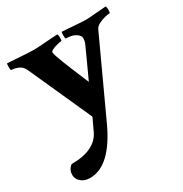

<svg xmlns="http://www.w3.org/2000/svg" viewBox="-153 -550 838 880"><g transform="rotate(-30 265.5 -110.0)"><path d="M74.2 212.9Q44.9 212.9 26.9 197.3Q8.8 181.6 8.8 161.1Q8.8 131.8 31.2 115.2Q156.2 115.2 192.4 39.1L222.7 -25.4L72.3 -359.4Q62.5 -380.9 42.5 -388.7Q22.5 -396.5 7.8 -396.5Q3.9 -396.5 3.9 -411.1Q3.9 -430.7 5.9 -432.6Q9.8 -432.6 24.9 -431.6Q40 -430.7 67.4 -428.7Q94.7 -426.8 113.8 -425.8Q132.8 -424.8 144.5 -424.8Q159.2 -424.8 186.5 -426.8Q213.9 -428.7 239.7 -430.7Q265.6 -432.6 272.5 -432.6Q275.4 -423.8 275.4 -412.1Q275.4 -396.5 271.5 -396.5Q263.7 -396.5 249 -392.6Q234.4 -388.7 222.7 -383.3Q210.9 -377.9 210.9 -371.1Q212.9 -356.4 231.9 -307.6Q251 -258.8 288.1 -171.9Q321.3 -244.1 339.4 -283.7Q357.4 -323.2 360.4 -330.1Q366.2 -343.8 366.2 -359.4Q366.2 -372.1 347.7 -384.3Q329.1 -396.5 296.9 -396.5Q293 -396.5 293 -414.1Q293 -420.9 293.5 -425.3Q293.9 -429.7 294.9 -432.6Q302.7 -432.6 327.6 -430.7Q352.5 -428.7 379.9 -426.8Q407.2 -424.8 422.9 -424.8Q433.6 -424.8 447.3 -426.3Q460.9 -427.7 477.5 -428.7L527.3 -432.6Q531.2 -425.8 531.2 -416Q531.2 -396.5 527.3 -396.5Q517.6 -396.5 500.5 -392.1Q483.4 -387.7 467.3 -379.4Q451.2 -371.1 445.3 -357.4L263.7 36.1Q181.6 212.9 74.2 212.9Z"/></g></svg>

Font: Crimson Text Bold
Style: Bold
Weight: 700
Designer: Sebastian Kosch
Foundry: Sebastian Kosch
Version: Version 1.10 July 1, 2025